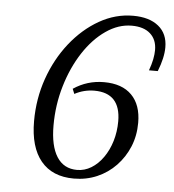

<svg xmlns="http://www.w3.org/2000/svg" viewBox="-47 -625 616 681"><g transform="rotate(5 261.5 -285.0)"><path d="M240.3 11.3Q163.7 11.3 123 -37.9Q82.3 -87.1 82.3 -179.8Q82.3 -259.7 107.7 -331.9Q133.1 -404 177.8 -460.5Q222.6 -516.9 279.8 -549.6Q337.1 -582.3 400 -582.3Q458.1 -582.3 490.7 -555.6Q523.4 -529 523.4 -480.6Q523.4 -443.5 504 -394.4H472.6Q480.6 -416.1 484.3 -434.7Q487.9 -453.2 487.9 -467.7Q487.9 -504.8 464.5 -525.8Q441.1 -546.8 398.4 -546.8Q350.8 -546.8 306.5 -516.1Q262.1 -485.5 227.4 -432.3Q192.7 -379 172.6 -311.3Q152.4 -243.5 152.4 -170.2Q152.4 -97.6 177 -58.9Q201.6 -20.2 249.2 -20.2Q275.8 -20.2 299.6 -34.7Q323.4 -49.2 341.5 -75Q359.7 -100.8 369.8 -134.3Q379.8 -167.7 379.8 -204.8Q379.8 -254.8 356.5 -280.2Q333.1 -305.6 286.3 -305.6Q249.2 -305.6 216.1 -287.9L208.9 -305.6Q258.1 -338.7 317.7 -338.7Q382.3 -338.7 416.5 -304Q450.8 -269.4 450.8 -205.6Q450.8 -159.7 434.7 -120.6Q418.5 -81.5 389.9 -51.6Q361.3 -21.8 323 -5.2Q284.7 11.3 240.3 11.3Z"/></g></svg>

Font: Playfair 5pt SemiExpanded Light 12pt
Style: Italic
Weight: 300
Italic angle: -15.6°
Version: Version 2.000;gftools[0.9.28]